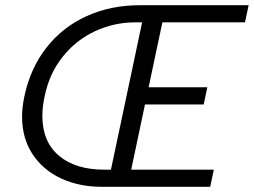

<svg xmlns="http://www.w3.org/2000/svg" viewBox="-20 -719 977 739"><path d="M65 -270Q65 -307 74 -349Q97 -457 159 -536Q221 -615 313.5 -657Q406 -699 520 -699H937L923 -633H605L552 -383H778L764 -317H538L485 -66H803L789 0H372Q284 0 214.5 -32.5Q145 -65 105 -126Q65 -187 65 -270ZM407 -66 527 -633H501Q420 -633 347 -599.5Q274 -566 222 -501.5Q170 -437 152 -349Q143 -309 143 -273Q143 -174 206.5 -120Q270 -66 381 -66Z"/></svg>

Font: Prompt Light
Style: Italic
Weight: 300
Italic angle: -12°
Designer: Katatrad Team
Foundry: CadsonDemak
Version: Version 1.000